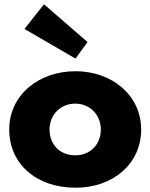

<svg xmlns="http://www.w3.org/2000/svg" viewBox="-20 -860 701 895"><path d="M185 -840 94 -725 332 -587 388 -664ZM23 -256C23 -416 159 -528 332 -528C502 -528 638 -416 638 -256C638 -98 509 15 332 15C147 15 23 -98 23 -256ZM211 -256C211 -186 259 -136 331 -136C400 -136 450 -186 450 -256C450 -327 397 -377 331 -377C264 -377 211 -327 211 -256Z"/></svg>

Font: Hussar Techniczny
Style: Bold 
Weight: 700
Foundry: Cannot Into Space Fonts
Version: Version 0.77